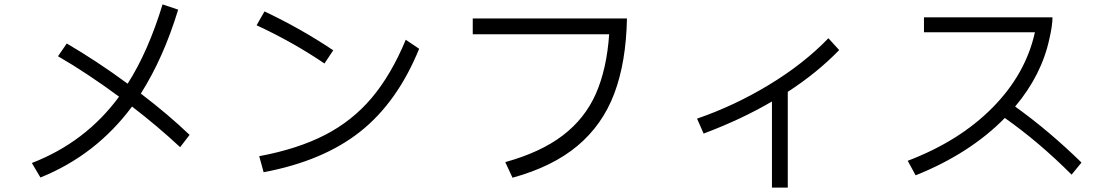

<svg xmlns="http://www.w3.org/2000/svg" viewBox="-20 -799 5040 874"><path d="M800 -129Q697 -225 581 -314Q417 -93 164 9L125 -57Q370 -152 522 -359Q374 -468 244 -543L284 -601Q424 -519 561 -418Q654 -563 720 -779L791 -755Q724 -535 621 -373Q747 -277 843 -185Z M1457 -510Q1314 -607 1148 -684L1184 -747Q1351 -668 1497 -570ZM1160 -88Q1336 -121 1460 -185Q1584 -249 1672.5 -354Q1761 -459 1827 -618L1888 -577Q1789 -334 1620 -200Q1451 -66 1180 -15Z M2132 -715H2834Q2830 -515 2776 -372.5Q2722 -230 2608.5 -135Q2495 -40 2313 10L2280 -61Q2442 -106 2542.5 -183Q2643 -260 2692.5 -372.5Q2742 -485 2753 -643H2132Z M3800 -571Q3699 -467 3566 -381V55H3494V-337Q3354 -255 3183 -191L3153 -259Q3322 -317 3480 -412.5Q3638 -508 3751 -625Z M4858 -4Q4709 -153 4554 -262Q4475 -181 4372 -115Q4269 -49 4148 -1L4112 -67Q4348 -157 4498.5 -309.5Q4649 -462 4691 -652H4186V-720H4771Q4771 -683 4757 -623Q4722 -458 4601 -314Q4757 -202 4903 -59Z"/></svg>

Font: IBM Plex Sans JP
Style: Regular
Weight: 400
Designer: Mike Abbink; Paul van der Laan; Pieter van Rosmalen; Wujin Sim; Yejin Wi; Jinhee Kim; Boomi Park; Yona Kim; Kichan Ma
Foundry: Sandoll Inc.
Version: Version 1.000